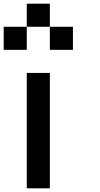

<svg xmlns="http://www.w3.org/2000/svg" viewBox="-20 -1020 540 1040"><path d="M0 -750V-875H125V-750ZM125 0V-625H250V0ZM125 -875V-1000H250V-875ZM250 -875H375V-750H250Z"/></svg>

Font: GalmuriMono7 Regular
Style: Regular
Weight: 400
Designer: Lee Minseo (quiple)
Version: Version 2.399;hotconv 1.1.1;makeotfexe 2.6.0 DEVELOPMENT